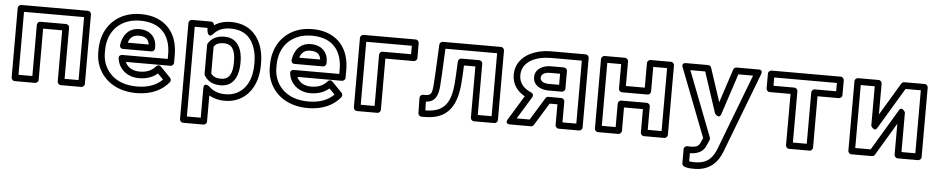

<svg xmlns="http://www.w3.org/2000/svg" viewBox="-43 -888 7089 1452"><g transform="rotate(5 3501.0 -162.5)"><path d="M552 -25H445.8V-414C445.8 -429.1 431.5 -439 420.8 -439H226.1C211 -439 201.1 -424.7 201.1 -414V-25H96V-503H552ZM577 25C587.7 25 602 15.1 602 0V-528C602 -538.7 592.1 -553 577 -553H71C60.3 -553 46 -543.1 46 -528V0C46 10.7 55.9 25 71 25H226.1C236.8 25 251.1 15.1 251.1 0V-389H395.8V0C395.8 10.7 405.7 25 420.8 25Z M1187.7 -84.2C1146.5 -42.7 1085.1 -15 995.2 -15C864.3 -15 784.6 -74.5 749.8 -156.3C738 -184.1 732 -213.8 732 -246V-265C732 -381.6 788.2 -460 875.2 -494.8C905.2 -506.8 939.5 -513 978.7 -513C1100 -513 1167.1 -457.6 1194.9 -376.9C1204.8 -347.9 1210 -315 1210 -278V-243H864.3C854.1 -243 836.7 -236.8 839.5 -214.9C847.4 -152.3 888.3 -108.1 942.9 -88.9C962.2 -82.1 983.4 -79 1006.2 -79C1065.1 -79 1112.7 -98.1 1145.8 -127.2ZM896.4 -193H1235C1245.7 -193 1260 -202.9 1260 -218V-278C1260 -319.7 1254.2 -358.1 1242.1 -393.1C1207.3 -494.4 1117.7 -563 978.7 -563C934.3 -563 893.4 -555.9 856.7 -541.2C750.2 -498.7 682 -399.4 682 -265V-246C682 -207.5 689.2 -170.9 703.8 -136.7C747 -35.3 847.7 35 995.2 35C1108.9 35 1191.4 -6.6 1241.4 -69.4C1248.1 -77.9 1248.9 -93 1239.7 -102.4L1163.8 -180.4C1149.2 -195.4 1133.6 -187.2 1126.8 -179.1C1101.6 -149.3 1064.3 -129 1006.2 -129C950 -129 912.4 -154.4 896.4 -193ZM1107.1 -326C1107.1 -399.9 1056.3 -449 977.6 -449C889.3 -449 850.3 -382.5 841.7 -317.3C840.4 -307.3 844.1 -289 866.5 -289H1082.1C1097.2 -289 1107.1 -303.3 1107.1 -314ZM1056.4 -339H897.4C908.8 -374.8 930.6 -399 977.6 -399C1028.9 -399 1051.6 -377.4 1056.4 -339Z M1535.1 -460.2C1564 -491.9 1600.2 -513 1664 -513C1774.4 -513 1827.4 -453.8 1851.8 -372.3C1860.9 -342 1865.6 -307.9 1865.6 -270V-259C1865.6 -147.4 1824.1 -68.8 1750.9 -32.9C1727 -21.2 1698.7 -15 1665.1 -15C1605.9 -15 1568.4 -35.5 1539.6 -63.8C1539.6 -63.8 1497.1 -95.6 1497.1 -46V178H1392V-503H1488.7L1491.7 -474.3C1491.7 -474.3 1501.8 -423.6 1535.1 -460.2ZM1511.1 -553H1367C1356.3 -553 1342 -543.1 1342 -528V203C1342 213.7 1351.9 228 1367 228H1522.1C1532.8 228 1547.1 218.1 1547.1 203V4.8C1577.9 22.9 1617.5 35 1665.1 35C1704.8 35 1741.1 27.5 1772.9 11.9C1867.9 -34.7 1915.6 -135.5 1915.6 -259V-270C1915.6 -312.1 1910.4 -351 1899.7 -386.7C1870.7 -483.4 1798.1 -563 1664 -563C1611.1 -563 1570.1 -550.1 1536.3 -527.3C1534.9 -540.8 1526.3 -553 1511.1 -553ZM1624.4 -79C1733.1 -79 1760.5 -177.8 1760.5 -259V-270C1760.5 -351.8 1731.1 -448 1623.3 -448C1564.3 -448 1523.9 -424.8 1500.6 -385.8C1498.3 -381.9 1497.1 -377.5 1497.1 -373V-156C1497.1 -151.8 1498.2 -147.5 1500.2 -144C1522.5 -103.5 1564.8 -79 1624.4 -79ZM1624.4 -129C1581.6 -129 1560.6 -142.4 1547.1 -162.9V-365.7C1560.6 -385 1580.3 -398 1623.3 -398C1688.3 -398 1710.5 -347 1710.5 -270V-259C1710.5 -181.3 1689.2 -129 1624.4 -129Z M2489.7 -84.2C2448.5 -42.7 2387.1 -15 2297.2 -15C2166.3 -15 2086.6 -74.5 2051.8 -156.3C2040 -184.1 2034 -213.8 2034 -246V-265C2034 -381.6 2090.2 -460 2177.2 -494.8C2207.2 -506.8 2241.5 -513 2280.7 -513C2402 -513 2469.1 -457.6 2496.9 -376.9C2506.8 -347.9 2512 -315 2512 -278V-243H2166.3C2156.1 -243 2138.7 -236.8 2141.5 -214.9C2149.4 -152.3 2190.3 -108.1 2244.9 -88.9C2264.2 -82.1 2285.4 -79 2308.2 -79C2367.1 -79 2414.7 -98.1 2447.8 -127.2ZM2198.4 -193H2537C2547.7 -193 2562 -202.9 2562 -218V-278C2562 -319.7 2556.2 -358.1 2544.1 -393.1C2509.3 -494.4 2419.7 -563 2280.7 -563C2236.3 -563 2195.4 -555.9 2158.7 -541.2C2052.2 -498.7 1984 -399.4 1984 -265V-246C1984 -207.5 1991.2 -170.9 2005.8 -136.7C2049 -35.3 2149.7 35 2297.2 35C2410.9 35 2493.4 -6.6 2543.4 -69.4C2550.1 -77.9 2550.9 -93 2541.7 -102.4L2465.8 -180.4C2451.2 -195.4 2435.6 -187.2 2428.8 -179.1C2403.6 -149.3 2366.3 -129 2308.2 -129C2252 -129 2214.4 -154.4 2198.4 -193ZM2409.1 -326C2409.1 -399.9 2358.3 -449 2279.6 -449C2191.3 -449 2152.3 -382.5 2143.7 -317.3C2142.4 -307.3 2146.1 -289 2168.5 -289H2384.1C2399.2 -289 2409.1 -303.3 2409.1 -314ZM2358.4 -339H2199.4C2210.8 -374.8 2232.6 -399 2279.6 -399C2330.9 -399 2353.6 -377.4 2358.4 -339Z M3040 -439H2824.1C2809 -439 2799.1 -424.7 2799.1 -414V-25H2694V-503H3040ZM3065 -389C3075.7 -389 3090 -398.9 3090 -414V-528C3090 -538.7 3080.1 -553 3065 -553H2669C2658.3 -553 2644 -543.1 2644 -528V0C2644 10.7 2653.9 25 2669 25H2824.1C2834.8 25 2849.1 15.1 2849.1 0V-389Z M3687.5 -503V-25H3582.4V-414C3582.4 -429.1 3568.1 -439 3557.4 -439H3422.1C3408.4 -439 3397.7 -427.4 3397.1 -415.2L3391.6 -304.2C3384.3 -134.9 3355.8 -25 3184.5 -25C3184.1 -46 3182.9 -69.8 3182.5 -91.2C3261.2 -95.6 3274.8 -160.1 3279.8 -214.2C3282 -238.4 3283.9 -267.7 3285.4 -301.9L3295.2 -503ZM3737.5 -528C3737.5 -538.7 3727.6 -553 3712.5 -553H3271.4C3259.2 -553 3247.1 -542.9 3246.4 -529.2L3235.4 -304.1C3233.8 -270.3 3232.2 -241.9 3230 -218.8C3224.6 -161.2 3220 -141 3173.5 -141H3157C3142.5 -141 3131.8 -128.9 3132 -115.5L3134.2 0.5C3134.4 12.1 3144.8 25 3159.2 25H3184.5C3396.3 25 3434.2 -132.1 3441.6 -301.8L3445.9 -389H3532.4V0C3532.4 10.7 3542.3 25 3557.4 25H3712.5C3723.2 25 3737.5 15.1 3737.5 0Z M4099.2 -503H4330.5V-25H4225.4V-183C4225.4 -198.1 4211.1 -208 4200.4 -208H4102.5C4093.9 -208 4085.6 -203.3 4081.2 -196.1L3976.3 -25H3877.6L3980.8 -194C3985.9 -202.3 3990.5 -221 3969.3 -230C3915.1 -253.1 3876.7 -291.8 3876.7 -352C3876.7 -456.8 3981.2 -503 4099.2 -503ZM3923.9 -196.6 3811.7 -13C3787 27.3 3833 25 3833 25H3990.3C3998.8 25 4007.1 20.4 4011.6 13.1L4116.5 -158H4175.4V0C4175.4 10.7 4185.3 25 4200.4 25H4355.5C4366.2 25 4380.5 15.1 4380.5 0V-528C4380.5 -538.7 4370.6 -553 4355.5 -553H4099.2C4058.5 -553 4021.5 -548.5 3988.4 -539C3905.4 -515.4 3826.7 -457 3826.7 -352C3826.7 -278 3869.6 -227.1 3923.9 -196.6ZM3981.8 -347C3981.8 -284 4042.5 -256 4095.9 -256H4200.4C4215.5 -256 4225.4 -270.3 4225.4 -281V-415C4225.4 -430.1 4211.1 -440 4200.4 -440H4099.2C4043.5 -440 3981.8 -411.8 3981.8 -347ZM4031.8 -347C4031.8 -370.7 4054 -390 4099.2 -390H4175.4V-306H4095.9C4053.4 -306 4031.8 -325.1 4031.8 -347Z M4977.8 -25H4872.7V-203C4872.7 -218.1 4858.4 -228 4847.7 -228H4654.1C4639 -228 4629.1 -213.7 4629.1 -203V-25H4524V-503H4629.1V-316C4629.1 -300.9 4643.4 -291 4654.1 -291H4847.7C4862.8 -291 4872.7 -305.3 4872.7 -316V-503H4977.8ZM5002.8 25C5013.5 25 5027.8 15.1 5027.8 0V-528C5027.8 -538.7 5017.9 -553 5002.8 -553H4847.7C4837 -553 4822.7 -543.1 4822.7 -528V-341H4679.1V-528C4679.1 -538.7 4669.2 -553 4654.1 -553H4499C4488.3 -553 4474 -543.1 4474 -528V0C4474 10.7 4483.9 25 4499 25H4654.1C4664.8 25 4679.1 15.1 4679.1 0V-178H4822.7V0C4822.7 10.7 4832.6 25 4847.7 25Z M5205.7 123C5269.1 122.4 5310.1 98.5 5328.2 50.4L5345.5 11.1C5348.2 4.9 5347.9 -2.9 5345.9 -8L5154.5 -503H5267.1L5369.2 -192.2C5369.2 -192.2 5402.4 -148.5 5416.8 -192.2L5518.9 -503H5630.6L5411.5 70C5385.7 137.5 5346.3 188 5248.9 188C5232.1 188 5216.4 186.7 5205.7 184.7ZM5248.9 238C5370.9 238 5428.3 165.5 5458.1 88L5690.3 -519.1C5704.5 -556.3 5666.9 -553 5666.9 -553H5500.8C5491.2 -553 5480.5 -546.4 5477 -535.8L5393 -280.1L5309 -535.8C5305.9 -544.9 5296.3 -553 5285.2 -553H5118C5078 -553 5094.7 -519 5094.7 -519L5295.6 0.4L5282.1 30.9C5269.6 59.5 5258.4 73 5203.8 73C5198.7 73 5190 72 5180.7 72C5170 72 5155.7 81.9 5155.7 97V204C5155.7 237.3 5216.5 238 5248.9 238Z M6266.8 -440H6104.8C6089.7 -440 6079.8 -425.7 6079.8 -415V-25H5974.7V-415C5974.7 -430.1 5960.4 -440 5949.7 -440H5791V-503H6266.8ZM6291.8 -390C6302.5 -390 6316.8 -399.9 6316.8 -415V-528C6316.8 -538.7 6306.9 -553 6291.8 -553H5766C5755.3 -553 5741 -543.1 5741 -528V-415C5741 -404.3 5750.9 -390 5766 -390H5924.7V0C5924.7 10.7 5934.6 25 5949.7 25H6104.8C6115.5 25 6129.8 15.1 6129.8 0V-390Z M6788.1 -503H6904V-25H6798.9V-326C6798.9 -326 6773 -373.3 6752.4 -338.8L6565 -25H6448V-503H6554.2V-203C6554.2 -203 6580 -155.7 6600.6 -190.2ZM6773.9 -553C6766.7 -553 6757.2 -548.7 6752.5 -540.8L6604.2 -293.4V-528C6604.2 -538.7 6594.3 -553 6579.2 -553H6423C6412.3 -553 6398 -543.1 6398 -528V0C6398 10.7 6407.9 25 6423 25H6579.2C6586.4 25 6596 20.7 6600.7 12.8L6748.9 -235.4V0C6748.9 10.7 6758.8 25 6773.9 25H6929C6939.7 25 6954 15.1 6954 0V-528C6954 -538.7 6944.1 -553 6929 -553Z"/></g></svg>

Font: Asimov
Style: WidOu
Weight: 500
Designer: Google
Version: Version 2.000980; 2014